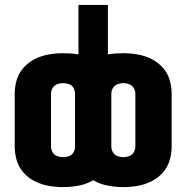

<svg xmlns="http://www.w3.org/2000/svg" viewBox="-20 -755 760 783"><path d="M483 -114Q471 -114 459 -118.5Q447 -123 440.5 -134Q434 -145 434 -158V-373Q434 -385 440.5 -396Q447 -407 459 -411.5Q471 -416 483 -416Q495 -416 507 -411.5Q519 -407 525.5 -396Q532 -385 532 -373V-158Q532 -145 525.5 -134Q519 -123 507 -118.5Q495 -114 483 -114ZM237 -114Q225 -114 213 -118.5Q201 -123 194.5 -134Q188 -145 188 -158V-373Q188 -385 194.5 -396Q201 -407 213 -411.5Q225 -416 237 -416Q250 -416 262 -411.5Q274 -407 280 -396Q286 -385 286 -373V-158Q286 -145 280 -134Q274 -123 262 -118.5Q250 -114 237 -114ZM237 8Q269 8 301 2Q333 -4 360 -20Q388 -4 419.5 2Q451 8 483 8Q512 8 541 3Q570 -2 596.5 -15Q623 -28 643 -50Q663 -72 671.5 -100Q680 -128 680 -158V-373Q680 -402 671.5 -430Q663 -458 643 -480Q623 -502 596.5 -515Q570 -528 541 -533Q512 -538 483 -538Q467 -538 451.5 -537Q436 -536 420 -533V-735H300V-533Q284 -536 268.5 -537Q253 -538 237 -538Q208 -538 179 -533Q150 -528 123.5 -515Q97 -502 77 -480Q57 -458 48.5 -430Q40 -402 40 -373V-158Q40 -128 48.5 -100Q57 -72 77 -50Q97 -28 123.5 -15Q150 -2 179 3Q208 8 237 8Z"/></svg>

Font: Iosevka Sparkle Heavy
Style: Regular
Weight: 900
Designer: Belleve Invis
Foundry: Belleve Invis
Version: Version 4.5.0; ttfautohint (v1.8.3)